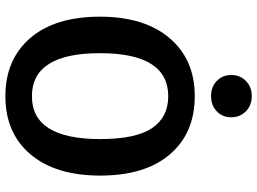

<svg xmlns="http://www.w3.org/2000/svg" viewBox="-144 -820 978 731"><g transform="rotate(90 345.5 -454.0)"><path d="M345 -923Q381 -923 403.5 -900.5Q426 -878 426 -845Q426 -812 403.5 -790Q381 -768 345 -768Q310 -768 287.5 -790Q265 -812 265 -845Q265 -878 287.5 -900.5Q310 -923 345 -923ZM648 -346Q648 -176 567 -80.5Q486 15 346 15Q206 15 124.5 -79.5Q43 -174 43 -345Q43 -514 124.5 -610Q206 -706 346 -706Q486 -706 567 -611.5Q648 -517 648 -346ZM346 -605Q182 -605 182 -345Q182 -86 346 -86Q509 -86 509 -346Q509 -481 467.5 -543Q426 -605 346 -605Z"/></g></svg>

Font: FiraGO Medium
Style: Regular
Weight: 500
Designer: bBox Type
Foundry: bBox Type GmbH
Version: Version 1.001;PS 001.001;hotconv 1.0.88;makeotf.lib2.5.64775